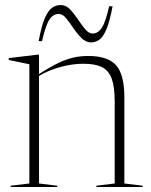

<svg xmlns="http://www.w3.org/2000/svg" viewBox="-20 -745 603 765"><path d="M364 -5 437 -14V-339.5Q437 -399 425 -431.8Q413 -464.5 385.8 -477.8Q358.5 -491 312 -491Q266.5 -491 218.8 -477.5Q171 -464 135.5 -442.5V-14L208 -5V0H22.5V-5L97 -14V-489L15 -506V-513.5L131.5 -527.5H135.5V-450Q181.5 -479.5 214.5 -495Q247.5 -510.5 275 -516.2Q302.5 -522 331 -522Q410 -522 442.8 -484.8Q475.5 -447.5 475.5 -357.5V-14L548.5 -5V0H364ZM428.5 -720Q417 -658 403.5 -627Q390 -596 374.8 -586Q359.5 -576 343.5 -576Q322 -576 304.8 -593.2Q287.5 -610.5 272.5 -632.8Q257.5 -655 243.5 -672.2Q229.5 -689.5 213.5 -689.5Q192 -689.5 177 -667.2Q162 -645 147.5 -581H134Q145.5 -643.5 159.2 -674.2Q173 -705 188.8 -715Q204.5 -725 221.5 -725Q242.5 -725 259 -707.8Q275.5 -690.5 290.2 -668.2Q305 -646 319.2 -628.8Q333.5 -611.5 349 -611.5Q370.5 -611.5 385.5 -634Q400.5 -656.5 415 -720Z"/></svg>

Font: Newsreader Display ExtraLight
Style: Regular
Weight: 275
Designer: Hugues Gentile
Foundry: Production Type
Version: Version 1.002